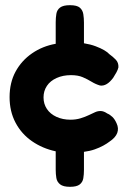

<svg xmlns="http://www.w3.org/2000/svg" viewBox="-20 -640 495 741"><path d="M250 81Q224 81 212 71.5Q200 62 197.5 47Q195 32 195 15V-56Q144 -67 103.5 -95Q63 -123 40 -166.5Q17 -210 17 -265Q17 -321 40 -363.5Q63 -406 103.5 -434Q144 -462 195 -471V-554Q195 -571 197.5 -586.5Q200 -602 212 -611Q224 -620 250 -620Q277 -620 288 -610.5Q299 -601 301.5 -585.5Q304 -570 304 -553V-473Q329 -469 349 -461.5Q369 -454 382.5 -446Q396 -438 402 -431Q416 -421 427 -409.5Q438 -398 437 -380Q435 -371 429.5 -361Q424 -351 417 -340Q392 -306 366 -310Q349 -315 333.5 -324.5Q318 -334 299.5 -342Q281 -350 254 -350Q223 -350 198.5 -339Q174 -328 161 -308.5Q148 -289 148 -264Q148 -239 161 -219.5Q174 -200 198 -189Q222 -178 252 -178Q273 -178 291 -183.5Q309 -189 323.5 -196Q338 -203 347 -207Q358 -212 369.5 -211.5Q381 -211 394 -202Q404 -198 413.5 -189Q423 -180 430 -164Q439 -145 432.5 -127Q426 -109 402 -93Q393 -86 378.5 -78Q364 -70 345.5 -63.5Q327 -57 304 -54V16Q304 33 301.5 48Q299 63 287.5 72Q276 81 250 81Z"/></svg>

Font: Fredoka SemiExpanded SemiBold
Style: Regular
Weight: 600
Width: 6
Designer: Ben Nathan
Foundry: Milena B. Brandão, Ben Nathan
Version: Version 2.001